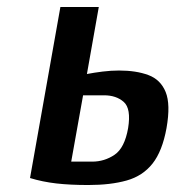

<svg xmlns="http://www.w3.org/2000/svg" viewBox="-20 -520 507 550"><path d="M233 10Q181 10 141.5 5.5Q102 1 66 -10L153 -500H263L229 -308Q250 -312 274 -315Q298 -318 321 -318Q370 -318 405 -305Q440 -292 454.5 -256.5Q469 -221 457 -153Q445 -87 417 -51.5Q389 -16 343 -3Q297 10 233 10ZM184 -57H244Q279 -57 308 -76.5Q337 -96 347 -153Q356 -209 334.5 -228Q313 -247 278 -247H218Z"/></svg>

Font: Cuprum SemiBold
Style: Italic
Weight: 600
Italic angle: -10°
Version: Version 3.000